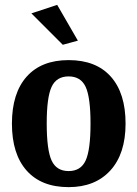

<svg xmlns="http://www.w3.org/2000/svg" viewBox="-20 -758 565 789"><path d="M238 -574 109 -703 215 -738 300 -591ZM262 11Q150 11 89.5 -57Q29 -125 29 -250Q29 -375 89.5 -443Q150 -511 262 -511Q375 -511 435.5 -443Q496 -375 496 -250Q496 -126 433.5 -57.5Q371 11 262 11ZM172 -251Q172 -142 192 -98.5Q212 -55 262 -55Q312 -55 332 -98.5Q352 -142 352 -250Q352 -358 332 -401Q312 -444 262 -444Q212 -444 192 -401Q172 -358 172 -251Z"/></svg>

Font: Arsenal
Style: Bold
Weight: 700
Designer: Andrij Shevchenko
Foundry: Stairsfor
Version: Version 2.001;PS 002.001;hotconv 1.0.88;makeotf.lib2.5.64775